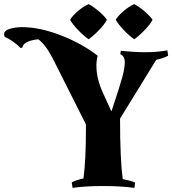

<svg xmlns="http://www.w3.org/2000/svg" viewBox="-220 -905 838 934"><path d="M198 -275V-300L36 -622Q1 -689 -34 -714Q-106 -706 -111 -674L-119 -671Q-154 -706 -197 -726Q-200 -732 -200 -738Q-200 -757 -171.5 -765Q-143 -773 -113 -773Q-26 -773 77.5 -732.5Q181 -692 255 -634Q249 -612 249 -585Q249 -522 281 -453L322 -363Q364 -488 375.5 -531.5Q387 -575 387 -603Q387 -631 365 -642L368 -658Q433 -651 488.5 -651Q544 -651 594 -660L598 -634Q574 -621 540 -614L364 -328Q364 -130 377 -34Q420 -25 437 -17L434 9Q370 0 281.5 0Q193 0 133 9L129 -18Q150 -29 186 -37Q198 -127 198 -275ZM300 -809Q290 -788 261.5 -758.5Q233 -729 211 -714Q189 -729 160.5 -758.5Q132 -788 121 -809Q133 -829 159.5 -851.5Q186 -874 211 -885Q234 -873 260.5 -850.5Q287 -828 300 -809ZM522 -809Q512 -788 483.5 -758.5Q455 -729 433 -714Q411 -729 382.5 -758.5Q354 -788 343 -809Q355 -829 381.5 -851.5Q408 -874 433 -885Q456 -873 482.5 -850.5Q509 -828 522 -809Z"/></svg>

Font: Almendra SC
Style: Bold
Weight: 700
Designer: Ana Sanfelippo
Foundry: Ana Sanfelippo
Version: Version 1.003